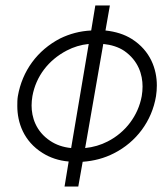

<svg xmlns="http://www.w3.org/2000/svg" viewBox="-20 -580 609 699"><path d="M327 -560 312 -469C271 -467 234 -457 199 -440C116 -397 61 -322 45 -230C43 -218 43 -206 43 -194C43 -134 66 -66 135 -23C162 -6 194 5 230 8L215 99H265L281 9C322 6 360 -4 395 -22C476 -63 533 -139 548 -230C550 -243 551 -256 551 -269C551 -328 528 -395 460 -438C433 -455 401 -465 364 -469L380 -560ZM356 -420C385 -417 411 -409 432 -395C484 -359 499 -308 499 -265C499 -254 498 -242 496 -230C483 -159 437 -98 372 -65C347 -52 319 -44 290 -41ZM98 -230C111 -302 156 -361 223 -396C248 -409 274 -417 303 -420L239 -41C209 -44 184 -53 163 -67C110 -102 95 -154 95 -196C95 -207 96 -218 98 -230Z"/></svg>

Font: Jost Light
Style: Italic
Weight: 300
Italic angle: -5°
Version: Version 3.710